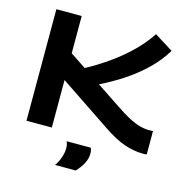

<svg xmlns="http://www.w3.org/2000/svg" viewBox="-129 -830 1119 1164"><g transform="rotate(15 430.0 -248.0)"><path d="M815 10Q759 10 699 -11Q639 -32 565 -82L243 -298V0H84V-700H243V-466L342 -400Q404 -433 471 -479Q538 -525 599.5 -583Q661 -641 707 -710L824 -637Q784 -570 725 -513Q666 -456 595.5 -409.5Q525 -363 451 -327L594 -232Q648 -195 687 -174.5Q726 -154 757.5 -145.5Q789 -137 820 -137Q825 -137 830 -137.5Q835 -138 841 -138V8Q834 10 827.5 10Q821 10 815 10ZM321 214Q340 186 350 155.5Q360 125 360 99Q360 74 351 57H503Q510 73 510 90Q510 126 492 158Q474 190 450 214Z"/></g></svg>

Font: Georama Extended SemiBold
Style: Regular
Weight: 600
Width: 7
Designer: Jean-Baptiste Levee
Foundry: Production Type
Version: Version 1.000